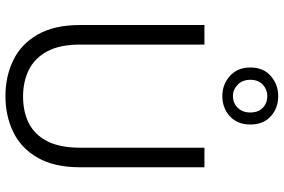

<svg xmlns="http://www.w3.org/2000/svg" viewBox="-184 -820 1016 687"><g transform="rotate(90 323.5 -476.0)"><path d="M323 12Q253 12 195 -16Q137 -44 103 -103.5Q69 -163 69 -255V-700H139V-255Q139 -183 163 -138Q187 -93 229 -72Q271 -51 325 -51Q380 -51 421 -72Q462 -93 485 -138Q508 -183 508 -255V-700H578V-255Q578 -163 544 -103.5Q510 -44 452 -16Q394 12 323 12ZM323 -764Q282 -764 251.5 -791Q221 -818 221 -864Q221 -911 251.5 -937.5Q282 -964 323 -964Q366 -964 395.5 -937.5Q425 -911 425 -864Q425 -818 395.5 -791Q366 -764 323 -764ZM323 -802Q348 -802 365 -819Q382 -836 382 -864Q382 -893 365 -909Q348 -925 323 -925Q300 -925 282.5 -909Q265 -893 265 -864Q265 -836 282.5 -819Q300 -802 323 -802Z"/></g></svg>

Font: DM Sans 9pt Light
Style: Regular
Weight: 300
Version: Version 4.004;gftools[0.9.30]